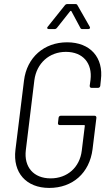

<svg xmlns="http://www.w3.org/2000/svg" viewBox="-20 -916 522 944"><path d="M220 -773H247C252 -773 256 -774 260 -779L325 -861C326 -863 330 -863 331 -861L375 -779C377 -774 381 -773 386 -773H414C422 -773 425 -779 421 -785L361 -890C359 -895 355 -896 351 -896H312C307 -896 303 -895 299 -890L215 -785C209 -779 212 -773 220 -773ZM222 8C337 8 420 -65 435 -182L454 -337C454 -343 451 -347 445 -347H279C273 -347 269 -343 268 -337L265 -311C264 -305 268 -301 274 -301H394C396 -301 398 -299 397 -297L382 -175C372 -93 311 -39 229 -39C145 -39 97 -95 107 -178L149 -522C160 -605 222 -661 304 -661C388 -661 435 -605 425 -523L421 -494C421 -488 424 -484 430 -484H462C468 -484 472 -488 473 -494L476 -523C490 -633 424 -708 310 -708C197 -708 112 -634 98 -520L56 -180C42 -67 109 8 222 8Z"/></svg>

Font: Barlow Semi Condensed Light
Style: Italic
Weight: 300
Width: 4
Italic angle: -7°
Designer: Jeremy Tribby
Foundry: Tribby Type
Version: Version 1.422;hotconv 1.0.109;makeotfexe 2.5.65596